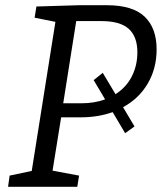

<svg xmlns="http://www.w3.org/2000/svg" viewBox="-20 -718 622 738"><path d="M290 -267H215L182 -62L284 -43L277 0H11L17 -43L102 -61L193 -634L113 -650L120 -693L285 -698H390Q490 -698 536 -654Q582 -610 582 -528Q582 -455 548 -397Q514 -339 453 -306L497 -232L461 -206L413 -287Q357 -267 290 -267ZM369 -637H273L223 -321H293Q343 -321 384 -336L340 -410L375 -438L424 -356Q465 -382 486.5 -424Q508 -466 508 -517Q508 -577 475 -607Q442 -637 369 -637Z"/></svg>

Font: Bitter
Style: Italic
Weight: 400
Italic angle: -9°
Designer: Sol Matas, and Bitter project Authors
Foundry: Sol Matas
Version: Version 2.001